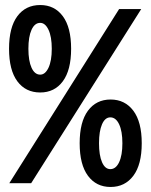

<svg xmlns="http://www.w3.org/2000/svg" viewBox="-20 -729 600 764"><path d="M17 0 454 -693H542L104 0ZM420 15Q363 15 330 -29.5Q297 -74 297 -159Q297 -244 330 -288.5Q363 -333 420 -333Q477 -333 510.5 -288.5Q544 -244 544 -159Q544 -74 510.5 -29.5Q477 15 420 15ZM419 -56Q441 -56 454 -83.5Q467 -111 467 -159Q467 -207 454 -234.5Q441 -262 419 -262Q398 -262 386 -234.5Q374 -207 374 -159Q374 -111 386 -83.5Q398 -56 419 -56ZM140 -361Q82 -361 49 -405.5Q16 -450 16 -535Q16 -620 49 -664.5Q82 -709 140 -709Q197 -709 230 -664.5Q263 -620 263 -535Q263 -450 230 -405.5Q197 -361 140 -361ZM140 -432Q160 -432 173 -459.5Q186 -487 186 -535Q186 -583 173 -610.5Q160 -638 140 -638Q118 -638 105.5 -610.5Q93 -583 93 -535Q93 -487 105.5 -459.5Q118 -432 140 -432Z"/></svg>

Font: Ubuntu Sans Mono Medium
Style: Regular
Weight: 500
Monospace: yes
Designer: Dalton Maag Ltd
Foundry: Dalton Maag Ltd
Version: Version 1.006